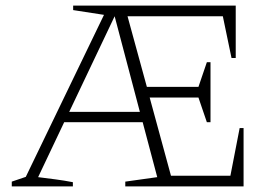

<svg xmlns="http://www.w3.org/2000/svg" viewBox="-20 -665 982 685"><path d="M718 -229 688 -317H514L590 -38H802L835 -208H849V0H427V-17L541 -33L489 -229H209L116 -33Q148 -29 178.5 -25Q209 -21 240 -15V0H22V-17L72 -34L351 -612L241 -629V-645H821V-458H806L775 -607H435L504 -355H688L718 -443H731V-229ZM227 -266H479L389 -607Z"/></svg>

Font: Piazzolla SC ExtraLight
Style: Regular
Weight: 200
Designer: Juan Pablo del Peral
Foundry: Huerta Tipografica
Version: Version 1.330